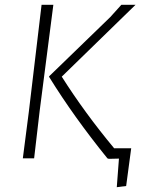

<svg xmlns="http://www.w3.org/2000/svg" viewBox="-20 -659 619 799"><path d="M237 -340Q332 -190 455 -42H526L505 115L466 120L475 1L433 2L427 0Q287 -173 185 -338L184 -341L439 -588L485 -639H544ZM75 0 100 -194 153 -639H202L145 -197L122 0Z"/></svg>

Font: Alegreya Sans SC Light
Style: Italic
Weight: 300
Italic angle: -7°
Designer: Juan Pablo del Peral
Foundry: Huerta Tipografica
Version: Version 2.007